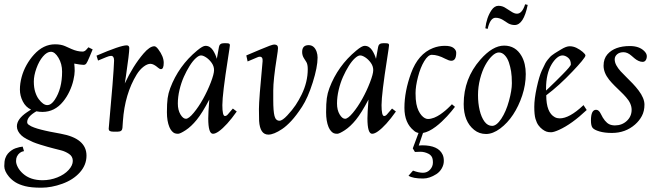

<svg xmlns="http://www.w3.org/2000/svg" viewBox="-53 -614 3072 897"><path d="M116.9 -94Q74 -69.3 74 -43.9Q74 -35.9 80.8 -31.4Q87.6 -26.9 92.7 -24Q97.7 -21.2 106.2 -18.3Q114.7 -15.4 121.7 -13.1Q128.7 -10.7 139.9 -8.1Q151.1 -5.4 158.9 -3.5Q166.7 -1.7 179.7 1Q201.2 5.4 231 10.7Q351.1 32.5 351.1 113Q351.1 156.7 320.1 191.4Q289.1 226.1 238.2 244.5Q187.3 262.9 139.9 262.9Q92.5 262.9 64.5 255.7Q36.4 248.5 18.7 237.3Q1 226.1 -11.2 211.4Q-33 185.3 -33 162Q-33 138.7 -28.2 125.2Q-23.4 111.8 -15.9 103.3Q-8.3 94.7 0.9 88.4Q10 82 19 78.9Q39.8 71.8 53 71L59.1 92Q36.6 95.7 25.9 117.7Q22 126 22 138.7Q22 151.4 30.4 167.4Q38.8 183.3 54.2 197Q88.6 228 146 228Q182.1 228 215 214.8Q247.8 201.7 267.5 180.2Q287.1 158.7 287.1 137.7Q287.1 116.7 269.4 105Q251.7 93.3 232.8 88.5Q213.9 83.7 197.5 79.5Q181.2 75.2 169.2 71.9Q157.2 68.6 135.6 61.9Q114 55.2 101.3 49.8Q88.6 44.4 72.4 35.9Q56.2 27.3 47.4 19Q25.9 -1.2 25.9 -23.9Q25.9 -57.9 73.2 -89.8Q79.8 -94.2 92 -102.1Q67.1 -113.5 53.6 -140.1Q40 -166.7 40 -195.4Q40 -224.1 48 -253.7Q55.9 -283.2 71 -310.3Q86.2 -337.4 106 -359.1Q149.4 -407 204.1 -407Q232.2 -407 251.3 -398.4Q270.5 -389.9 281.2 -385Q308.1 -373 333 -373Q343.5 -373 353 -385L360.1 -393.1L379.9 -383.1Q375.2 -372.1 365.1 -347.8Q355 -323.5 350.2 -317.3Q345.5 -311 337.4 -311Q325.2 -311 293.9 -316.9Q295.9 -298.8 295.9 -282.5Q295.9 -266.1 290 -240Q284.2 -213.9 271.7 -187.4Q259.3 -160.9 241.9 -139.6Q202.6 -91.1 145 -91.1Q131.8 -91.1 116.9 -94ZM127.9 -150.9Q148.9 -123 167.6 -123Q186.3 -123 202.6 -147.5Q237.1 -199 237.1 -279.1Q237.1 -315.7 220.2 -343.9Q203.4 -372.1 184.9 -372.1Q166.5 -372.1 147.9 -350.5Q129.4 -328.9 117.2 -294.9Q105 -261 105 -232.9Q105 -204.8 111.6 -184.3Q118.2 -163.8 127.9 -150.9Z M474.9 1Q454.8 1 454.8 -12Q477.8 -262.9 480 -331.1Q480 -353 465.8 -353Q457.8 -353 443.4 -347Q429 -341.1 417.5 -336.3Q406 -331.5 405 -331.1L397.9 -354Q509.5 -402.1 538.8 -402.1Q551 -402.1 551 -389.2Q551 -365.2 535.4 -258.8L530 -224.1Q568.4 -306.4 617.4 -363.8Q646.7 -397.9 668 -397.9Q675.8 -397.9 686.3 -384Q711.9 -350.1 711.9 -320.6Q711.9 -291 699 -291Q692.9 -291 685.8 -297.4Q664.6 -315.9 649.9 -315.9Q635.3 -315.9 617.6 -302.4Q599.9 -288.8 585.7 -266.1Q530 -175.3 521.2 -48.1Q519.8 -24.9 519 -16.1Q517.6 1 498 1Z M941.9 11Q919.9 11 919.9 -61Q919.9 -85.4 924.8 -148.9Q892.1 -86.2 866.1 -54.3Q840.1 -22.5 814.3 -5.7Q788.6 11 778.9 11Q769.3 11 763.1 8.5Q756.8 6.1 750 -1.3Q743.2 -8.8 738.3 -20.5Q726.8 -48.1 726.8 -89.6Q726.8 -131.1 730.1 -155Q733.4 -179 742.2 -202.1Q781.5 -306.4 867.9 -377.9Q894.3 -399.9 906.6 -399.9Q918.9 -399.9 927.9 -393.7Q936.8 -387.5 942.4 -378.4Q954.1 -359.9 960 -339.1L970 -395Q972.9 -412.1 992.9 -412.1H1002.9Q1014.4 -412.1 1017.7 -410Q1021 -408 1021 -402.8Q1021 -397.7 1012.2 -341.8Q985.8 -174.1 985.8 -123Q985.8 -72 997.8 -72Q1004.9 -72 1011.4 -79.6Q1017.8 -87.2 1020.3 -90Q1022.7 -92.8 1027.1 -97.9Q1031.5 -103 1034.9 -106.9L1053 -93Q1005.9 -26.4 969 -0.2Q953.1 11 941.9 11ZM805.9 -255.1Q793.5 -227.3 785.6 -194.1Q777.8 -160.9 777.8 -130.4Q777.8 -99.9 790 -79.5Q802.2 -59.1 815.6 -59.1Q828.9 -59.1 851.9 -86.9Q875 -114.7 895.8 -152Q916.5 -189.2 931.8 -228.8Q947 -268.3 947 -286.5Q947 -304.7 935.9 -320.3Q924.8 -335.9 910.5 -345.5Q896.2 -355 886 -355Q875.7 -355 861.5 -341.9Q847.2 -328.9 832.8 -305.9Q818.4 -283 805.9 -255.1Z M1358.6 -371.1Q1358.6 -403.1 1388.7 -403.1Q1415.3 -403.1 1426.3 -372.1Q1430.7 -359.1 1430.7 -345Q1430.7 -300.3 1408 -228.6Q1385.3 -157 1358.3 -115.6Q1331.3 -74.2 1308.2 -49.4Q1285.2 -24.7 1265.1 -11.2Q1226.1 14.9 1200.7 14.9Q1161.6 14.9 1157.5 -49.3Q1156.7 -60.5 1156.7 -104.6Q1156.7 -148.7 1173.8 -327.9Q1175.5 -349.1 1160.6 -349.1Q1155 -349.1 1148.7 -345.9L1103.8 -326.9L1097.7 -355Q1123 -365.7 1162.1 -382.3Q1217.5 -406 1227.8 -406Q1245.8 -406 1245.8 -389.9Q1245.8 -379.2 1240.2 -345.2Q1223.6 -241.5 1223.6 -190.9V-147Q1223.6 -94.7 1229.4 -72.4Q1235.1 -50 1252.7 -50Q1266.1 -50 1289.4 -75Q1312.7 -99.9 1328.1 -123Q1343.5 -146.2 1356 -171.9Q1384.8 -230.7 1384.8 -291Q1384.8 -313.5 1378.2 -324.2Q1371.6 -335 1367.7 -340.8Q1358.6 -354.5 1358.6 -371.1Z M1685.5 11Q1663.6 11 1663.6 -61Q1663.6 -85.4 1668.5 -148.9Q1635.7 -86.2 1609.7 -54.3Q1583.7 -22.5 1558 -5.7Q1532.2 11 1522.6 11Q1512.9 11 1506.7 8.5Q1500.5 6.1 1493.7 -1.3Q1486.8 -8.8 1481.9 -20.5Q1470.5 -48.1 1470.5 -89.6Q1470.5 -131.1 1473.8 -155Q1477.1 -179 1485.8 -202.1Q1525.1 -306.4 1611.6 -377.9Q1637.9 -399.9 1650.3 -399.9Q1662.6 -399.9 1671.5 -393.7Q1680.4 -387.5 1686 -378.4Q1697.8 -359.9 1703.6 -339.1L1713.6 -395Q1716.6 -412.1 1736.6 -412.1H1746.6Q1758.1 -412.1 1761.4 -410Q1764.6 -408 1764.6 -402.8Q1764.6 -397.7 1755.9 -341.8Q1729.5 -174.1 1729.5 -123Q1729.5 -72 1741.5 -72Q1748.5 -72 1755 -79.6Q1761.5 -87.2 1763.9 -90Q1766.4 -92.8 1770.8 -97.9Q1775.1 -103 1778.6 -106.9L1796.6 -93Q1749.5 -26.4 1712.6 -0.2Q1696.8 11 1685.5 11ZM1549.6 -255.1Q1537.1 -227.3 1529.3 -194.1Q1521.5 -160.9 1521.5 -130.4Q1521.5 -99.9 1533.7 -79.5Q1545.9 -59.1 1559.2 -59.1Q1572.5 -59.1 1595.6 -86.9Q1618.7 -114.7 1639.4 -152Q1660.2 -189.2 1675.4 -228.8Q1690.7 -268.3 1690.7 -286.5Q1690.7 -304.7 1679.6 -320.3Q1668.5 -335.9 1654.2 -345.5Q1639.9 -355 1629.6 -355Q1619.4 -355 1605.1 -341.9Q1590.8 -328.9 1576.4 -305.9Q1562 -283 1549.6 -255.1Z M1903.3 65.9 1919.4 64.9Q1994.4 64.9 2014.6 107.9Q2020.5 119.9 2020.5 137.8Q2020.5 155.8 2010.9 172.6Q2001.2 189.5 1985.6 199.5Q1953.6 220 1923.8 220Q1875.5 220 1855.5 207L1876.5 183.1Q1903.3 193.1 1923.1 193.1Q1942.9 193.1 1956.2 178.6Q1969.5 164.1 1969.5 145.4Q1969.5 126.7 1963.7 117.8Q1958 108.9 1948.2 104Q1929.9 95 1911.3 95Q1892.6 95 1885.5 95.9L1875.5 79.1L1902.3 7.1Q1888.9 4.6 1880.4 -3.9Q1836.4 -39.1 1836.4 -110.1Q1836.4 -187 1867.4 -272Q1900.4 -362.5 1970.2 -389.6Q1996.6 -399.9 2025.1 -399.9Q2053.7 -399.9 2066 -389.9Q2078.4 -379.9 2078.4 -367.9Q2078.4 -330.1 2055.4 -330.1Q2044.9 -330.1 2026.9 -339.6Q1992.4 -357.9 1964.4 -357.9Q1947 -357.9 1929.1 -328.4Q1911.1 -298.8 1899.8 -254.8Q1888.4 -210.7 1888.4 -179.2Q1888.4 -147.7 1892.2 -128.8Q1896 -109.9 1902.1 -97.2Q1908.2 -84.5 1916 -75.4Q1923.8 -66.4 1931.5 -62.3Q1939.2 -58.1 1946.3 -58.1Q1953.4 -58.1 1960.9 -59.8Q1968.5 -61.5 1975.3 -64.1Q1982.2 -66.7 1989.7 -70.9Q1997.3 -75.2 2003.3 -79.1Q2009.3 -83 2016.2 -88.5Q2023.2 -94 2028 -97.9Q2032.7 -101.8 2038.5 -107.3Q2044.2 -112.8 2047 -115.5Q2049.8 -118.2 2054 -122.4Q2058.1 -126.7 2058.3 -127L2072.5 -115Q2070.8 -112.8 2067.7 -108.8Q2064.7 -104.7 2055.1 -93Q2045.4 -81.3 2035.5 -70.6Q2025.6 -59.8 2011.1 -46.1Q1996.6 -32.5 1982.9 -22.2Q1950.4 2.4 1923.3 7.1Z M2262.2 -531Q2237.1 -531 2225.3 -479L2214.4 -481.9Q2220 -532 2243.2 -566.4Q2257.1 -586.9 2275.9 -586.9Q2294.7 -586.9 2310.3 -575.9L2335.2 -560.1Q2350.1 -550 2362.3 -550Q2386.5 -550 2400.4 -594L2412.4 -591.1Q2393.3 -497.1 2351.3 -497.1Q2335.7 -497.1 2321.3 -504.9L2296.4 -521Q2279.8 -531 2262.2 -531ZM2113.3 -127.9Q2113.3 -246.8 2190.9 -335.2Q2248.3 -400.9 2302.2 -400.9Q2355.7 -400.9 2383.5 -352.5Q2403.3 -318.1 2403.3 -267.9Q2403.3 -217.8 2386.7 -167.8Q2370.1 -117.9 2344.1 -78.5Q2318.1 -39.1 2283.8 -13.5Q2249.5 12 2217.8 12Q2186 12 2162.1 -7.3Q2113.3 -46.6 2113.3 -127.9ZM2214 -309.4Q2199.5 -283 2189.8 -245.5Q2180.2 -208 2180.2 -169.8Q2180.2 -131.6 2187.9 -99Q2195.6 -66.4 2210.4 -46.1Q2225.3 -25.9 2246.1 -25.9Q2266.8 -25.9 2289.1 -59.4Q2311.3 -93 2324.8 -142.5Q2338.4 -191.9 2338.4 -225.2Q2338.4 -258.5 2334.8 -280.3Q2331.3 -302 2324.5 -322.4Q2317.6 -342.8 2305.3 -355.8Q2293 -368.9 2277.8 -368.9Q2262.7 -368.9 2245.6 -352.4Q2228.5 -335.9 2214 -309.4Z M2568.6 -383.3Q2592.3 -397.9 2608.5 -397.9Q2624.8 -397.9 2640.5 -390.3Q2656.2 -382.6 2669.2 -371.6Q2682.1 -360.6 2682.1 -354.7Q2682.1 -348.9 2665 -328.2Q2647.9 -307.6 2622.3 -280.8Q2559.3 -214.1 2499 -168.9Q2499 -87.9 2539.3 -66.4Q2549.6 -61 2562 -61Q2607.2 -61 2671.1 -121.1Q2672.4 -122.6 2673.1 -123L2688 -100.1Q2617.9 -33.9 2558.8 -7.3Q2533.9 3.9 2521.5 3.9Q2509 3.9 2500.4 1Q2491.7 -2 2481.3 -9.6Q2470.9 -17.3 2462.6 -28.6Q2454.3 -39.8 2448.7 -58.7Q2443.1 -77.6 2443.1 -115Q2443.1 -152.3 2454.6 -205Q2466.1 -257.6 2478 -283.8Q2490 -310.1 2495.1 -319.1Q2500.2 -328.1 2506.2 -335.3Q2512.2 -342.5 2516.4 -347.3Q2520.5 -352.1 2528 -357.4Q2535.4 -362.8 2538.8 -365.1Q2542.2 -367.4 2551.1 -372.7Q2560.1 -377.9 2568.6 -383.3ZM2498 -190.9Q2498.3 -191.2 2512.1 -204.2Q2525.9 -217.3 2541.7 -232.8Q2557.6 -248.3 2574.5 -265.6Q2614 -305.4 2614 -313Q2614 -334.2 2600.8 -344.6Q2587.6 -355 2575 -355Q2562.3 -355 2549.3 -344.2Q2536.4 -333.5 2524.7 -314.5Q2498 -270.5 2498 -199Z M2707.8 -51Q2707.8 -101.1 2731.9 -101.1Q2744.9 -101.1 2753.9 -82Q2772.2 -43.7 2793.7 -33.4Q2805.2 -28.1 2819.8 -28.1Q2852.8 -28.1 2875.4 -49.2Q2897.9 -70.3 2897.9 -101.1Q2897.9 -130.6 2871.8 -159.7Q2860.4 -172.9 2846.3 -186.2Q2832.3 -199.5 2818.4 -213.4Q2804.4 -227.3 2792.7 -241.7Q2766.8 -274.4 2766.8 -307.1Q2766.8 -339.8 2784.9 -360.4Q2818.8 -398.9 2889.9 -398.9Q2933.3 -398.9 2956.8 -375.5Q2968.8 -363.5 2968.8 -351.8Q2968.8 -340.1 2963.6 -332.5Q2958.5 -325 2949.2 -325Q2939.9 -325 2929.9 -329.6Q2919.9 -334.2 2912.2 -340.8Q2904.5 -347.4 2896.7 -354Q2878.4 -370.1 2859.9 -370.1Q2841.3 -370.1 2830.1 -360.4Q2818.8 -350.6 2818.8 -336.8Q2818.8 -323 2826.5 -308.8Q2834.2 -294.7 2846.4 -281.2Q2858.6 -267.8 2873.5 -253.4Q2888.4 -239 2903.2 -223.4Q2918 -207.8 2930.2 -191.7Q2957.8 -155.3 2957.8 -125.1Q2957.8 -95 2945.8 -72.3Q2933.8 -49.6 2913.8 -32.2Q2868.9 7.1 2805.9 7.1Q2771.2 7.1 2747.2 -0.1Q2723.1 -7.3 2715.5 -16.8Q2707.8 -26.4 2707.8 -51Z"/></svg>

Font: Linden Hill
Style: Italic
Weight: 400
Italic angle: -5.60001°
Version: Version 1.201